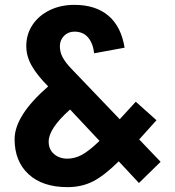

<svg xmlns="http://www.w3.org/2000/svg" viewBox="-20 -750 720 789"><path d="M640 -85 551 2 468 -87Q407 -27 361 -4Q315 19 257 19Q155 19 97.5 -34Q40 -87 40 -178Q40 -275 178 -395Q133 -440 110.5 -479.5Q88 -519 88 -561Q88 -609 113.5 -647.5Q139 -686 184 -708Q229 -730 285 -730H286Q373 -730 425.5 -685.5Q478 -641 492 -554L367 -531Q362 -573 341.5 -596.5Q321 -620 286 -620Q260 -620 243 -602.5Q226 -585 226 -560Q226 -535 238 -513.5Q250 -492 271 -470L472 -260L538 -332L623 -256L552 -177ZM389 -171 268 -300Q180 -222 180 -168Q180 -136 202 -117Q224 -98 257 -98Q287 -98 316 -113.5Q345 -129 389 -171Z"/></svg>

Font: Akshar SemiBold
Style: Regular
Weight: 600
Designer: Tall Chai
Foundry: Tall Chai
Version: Version 1.000